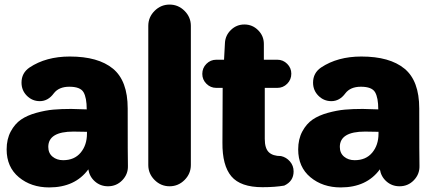

<svg xmlns="http://www.w3.org/2000/svg" viewBox="-20 -806 1891 839"><path d="M195 13Q116 13 62.5 -31.5Q9 -76 9 -153Q9 -198 27 -231.5Q45 -265 72 -283.5Q99 -302 139 -313Q179 -324 213.5 -327Q248 -330 291 -330Q302 -330 325 -329Q348 -328 359 -328Q359 -379 345 -403Q331 -427 283 -427Q237 -427 215 -398Q190 -364 154 -364Q121 -364 97.5 -387.5Q74 -411 74 -445Q74 -487 109 -511Q181 -559 285 -559Q409 -559 473.5 -506Q538 -453 538 -332Q538 -110 539 -81Q540 -45 514.5 -18.5Q489 8 452 8Q419 8 395 -13Q371 -34 366 -66Q308 13 195 13ZM256 -106Q305 -106 332.5 -139Q360 -172 360 -222V-230Q350 -230 330.5 -230.5Q311 -231 301 -231Q191 -231 191 -164Q191 -137 209.5 -121.5Q228 -106 256 -106Z M628 -85V-693Q628 -731 655.5 -758.5Q683 -786 721 -786Q759 -786 786.5 -758.5Q814 -731 814 -693V-85Q814 -47 786.5 -19.5Q759 8 721 8Q683 8 655.5 -19.5Q628 -47 628 -85Z M1127 12Q1031 12 991 -35.5Q951 -83 952 -183L953 -422H925Q900 -422 882 -440Q864 -458 864 -483Q864 -509 882 -527Q900 -545 925 -545H959L963 -619Q965 -652 989.5 -675.5Q1014 -699 1048 -699Q1083 -699 1108 -674Q1133 -649 1133 -614V-545H1192Q1217 -545 1235 -527Q1253 -509 1253 -484Q1253 -458 1235 -440Q1217 -422 1192 -422H1137V-199Q1137 -158 1154.5 -141Q1172 -124 1208 -124Q1231 -119 1247 -100.5Q1263 -82 1263 -57Q1263 -14 1222 5Q1182 12 1127 12Z M1469 13Q1390 13 1336.5 -31.5Q1283 -76 1283 -153Q1283 -198 1301 -231.5Q1319 -265 1346 -283.5Q1373 -302 1413 -313Q1453 -324 1487.5 -327Q1522 -330 1565 -330Q1576 -330 1599 -329Q1622 -328 1633 -328Q1633 -379 1619 -403Q1605 -427 1557 -427Q1511 -427 1489 -398Q1464 -364 1428 -364Q1395 -364 1371.5 -387.5Q1348 -411 1348 -445Q1348 -487 1383 -511Q1455 -559 1559 -559Q1683 -559 1747.5 -506Q1812 -453 1812 -332Q1812 -110 1813 -81Q1814 -45 1788.5 -18.5Q1763 8 1726 8Q1693 8 1669 -13Q1645 -34 1640 -66Q1582 13 1469 13ZM1530 -106Q1579 -106 1606.5 -139Q1634 -172 1634 -222V-230Q1624 -230 1604.5 -230.5Q1585 -231 1575 -231Q1465 -231 1465 -164Q1465 -137 1483.5 -121.5Q1502 -106 1530 -106Z"/></svg>

Font: Jellee Roman
Style: Regular
Weight: 400
Designer: Alfredo Marco Pradil
Foundry: Alfredo Marco Pradil
Version: Version 1.016;PS 001.016;hotconv 1.0.88;makeotf.lib2.5.64775